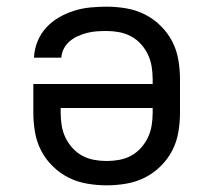

<svg xmlns="http://www.w3.org/2000/svg" viewBox="-20 -548 640 576"><path d="M300 8Q271 8 241.5 3Q212 -2 186 -15Q160 -28 138.5 -49Q117 -70 103.5 -96Q90 -122 85 -151.5Q80 -181 80 -210V-296H438V-310Q438 -329 435 -348Q432 -367 424 -384Q416 -401 403 -415.5Q390 -430 373 -439Q356 -448 337.5 -451.5Q319 -455 300 -455Q285 -455 270.5 -454Q256 -453 242 -449.5Q228 -446 214.5 -440Q201 -434 190 -425Q179 -416 172 -403Q165 -390 164 -375H82Q83 -400 92.5 -423.5Q102 -447 118.5 -465Q135 -483 156.5 -495.5Q178 -508 201.5 -515.5Q225 -523 250 -525.5Q275 -528 300 -528Q329 -528 358.5 -523Q388 -518 414 -505Q440 -492 461.5 -471Q483 -450 496.5 -424Q510 -398 515 -368.5Q520 -339 520 -310V-210Q520 -181 515 -151.5Q510 -122 496.5 -96Q483 -70 461.5 -49Q440 -28 414 -15Q388 -2 358.5 3Q329 8 300 8ZM300 -65Q319 -65 338 -68.5Q357 -72 373.5 -81Q390 -90 403 -104.5Q416 -119 424 -136Q432 -153 435 -172Q438 -191 438 -210V-224H162V-210Q162 -191 165 -172Q168 -153 176 -136Q184 -119 197 -104.5Q210 -90 226.5 -81Q243 -72 262 -68.5Q281 -65 300 -65Z"/></svg>

Font: Iosevka Extended
Style: Regular
Weight: 400
Width: 7
Monospace: yes
Designer: Belleve Invis
Foundry: Belleve Invis
Version: Version 32.5.0; ttfautohint (v1.8.4)